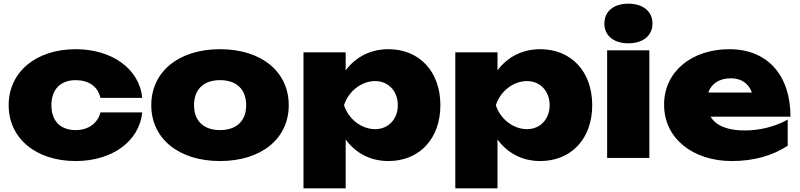

<svg xmlns="http://www.w3.org/2000/svg" viewBox="-20 -857 4339 1042"><path d="M525 -247C511 -189 460 -151 391 -151C310 -151 259 -198 259 -286C259 -374 310 -422 391 -422C460 -422 511 -389 525 -326H752C736 -485 586 -590 391 -590C175 -590 27 -466 27 -286C27 -106 175 17 391 17C587 17 736 -89 752 -247Z M1174 17C1398 17 1547 -104 1547 -286C1547 -469 1398 -590 1174 -590C951 -590 801 -469 801 -286C801 -104 951 17 1174 17ZM1174 -151C1085 -151 1033 -201 1033 -286C1033 -372 1085 -422 1174 -422C1264 -422 1316 -372 1316 -286C1316 -201 1264 -151 1174 -151Z M1627 165H1856V-100C1910 -26 1990 17 2088 17C2256 17 2370 -104 2370 -286C2370 -469 2256 -590 2088 -590C1991 -590 1910 -548 1856 -475V-573H1627ZM2139 -286C2139 -211 2088 -156 2016 -156C1942 -156 1871 -211 1847 -286C1871 -362 1942 -417 2016 -417C2088 -417 2139 -362 2139 -286Z M2451 165H2680V-100C2734 -26 2814 17 2912 17C3080 17 3194 -104 3194 -286C3194 -469 3080 -590 2912 -590C2815 -590 2734 -548 2680 -475V-573H2451ZM2963 -286C2963 -211 2912 -156 2840 -156C2766 -156 2695 -211 2671 -286C2695 -362 2766 -417 2840 -417C2912 -417 2963 -362 2963 -286Z M3275 0H3504V-584H3275ZM3390 -622C3469 -622 3521 -663 3521 -729C3521 -796 3469 -837 3390 -837C3311 -837 3260 -796 3260 -729C3260 -663 3311 -622 3390 -622Z M3952 17C4073 17 4173 -13 4255 -66V-208C4188 -170 4104 -149 4021 -149C3928 -149 3866 -175 3836 -224H4270C4270 -448 4146 -590 3938 -590C3736 -590 3584 -470 3584 -289C3584 -105 3741 17 3952 17ZM3946 -432C4003 -432 4042 -405 4061 -355H3824C3840 -402 3883 -432 3946 -432Z"/></svg>

Font: Bounded ExtBd
Style: Regular
Weight: 800
Designer: Vlad Churkin
Version: Version 3.0